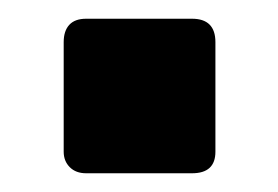

<svg xmlns="http://www.w3.org/2000/svg" viewBox="-20 -450 297 205"><path d="M48 -288V-405Q48 -417 54 -423.5Q60 -430 72 -430H185Q210 -430 210 -405V-288Q210 -265 185 -265H72Q61 -265 54.5 -271.5Q48 -278 48 -288Z"/></svg>

Font: Exo Black
Style: Regular
Weight: 900
Designer: Natanael Gama
Foundry: Natanael Gama
Version: Version 1.500; ttfautohint (v1.6)